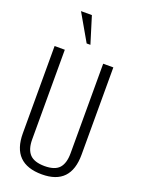

<svg xmlns="http://www.w3.org/2000/svg" viewBox="-204 -1212 960 1311"><g transform="rotate(20 276.5 -556.5)"><path d="M258.3 -931.6 146.5 -1126H225.6L285.6 -931.6ZM275.9 13.2Q58.6 13.2 58.6 -206.5V-840.3H132.8V-189.5Q132.8 -117.2 165.5 -82Q198.2 -46.9 273.4 -46.4Q348.6 -46.4 380.4 -82Q411.6 -117.7 411.6 -189.5V-840.3H485.4V-206.5Q485.4 13.2 275.9 13.2Z"/></g></svg>

Font: Oswald-Light
Style: Light
Weight: 300
Designer: vernon adams
Foundry: vernon adams
Version: Version ; ttfautohint (v0.92.18-e454-dirty) -l 8 -r 50 -G 20